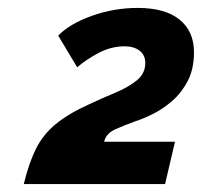

<svg xmlns="http://www.w3.org/2000/svg" viewBox="-20 -841 510 485"><path d="M40 -376Q53 -429 70.5 -464.5Q88 -500 119.5 -526.5Q151 -553 206 -578Q238 -593 270.5 -606.5Q303 -620 325 -637.5Q347 -655 347 -682Q347 -702 332.5 -713Q318 -724 295 -724Q261 -724 229.5 -707.5Q198 -691 175 -671L127 -751Q156 -781 212 -801Q268 -821 328 -821Q397 -821 433.5 -791.5Q470 -762 470 -709Q470 -667 454.5 -637Q439 -607 415.5 -586.5Q392 -566 367 -553.5Q342 -541 323 -535Q295 -525 271.5 -514.5Q248 -504 243 -483H422L397 -376Z"/></svg>

Font: Raleway Black
Style: Italic
Weight: 900
Italic angle: -12°
Designer: Matt McInerney, Pablo Impallari, Rodrigo Fuenzalida
Foundry: Matt McInerney, Pablo Impallari, Rodrigo Fuenzalida
Version: Version 4.101;RELEASE